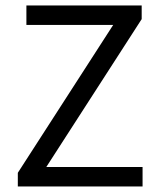

<svg xmlns="http://www.w3.org/2000/svg" viewBox="-20 -676 579 696"><path d="M44.6 0V-49.6L390.3 -585.6H75.7V-656.3H493.6V-606.7L147.9 -70.7H496.8V0Z"/></svg>

Font: Source Sans 3
Style: Regular
Weight: 200
Designer: Paul D. Hunt
Foundry: Adobe
Version: Version 3.046;hotconv 1.0.118;makeotfexe 2.5.65603